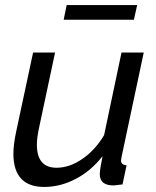

<svg xmlns="http://www.w3.org/2000/svg" viewBox="-20 -730 617 760"><path d="M232 -652 244 -710H523L510 -652ZM33 -122Q33 -157 44 -209L111 -522H198L135 -226Q126 -186 126 -157Q126 -66 204 -66Q255 -66 306 -101Q357 -136 392 -195L461 -522H549L461 -108Q459 -98 459 -95Q459 -77 481 -76L465 0Q435 4 430 4Q375 4 375 -40Q375 -59 386 -112Q341 -54 280 -22Q219 10 155 10Q33 10 33 -122Z"/></svg>

Font: Raleway-v4020 Medium
Style: Italic
Weight: 500
Italic angle: -12°
Designer: Matt McInerney, Pablo Impallari, Rodrigo Fuenzalida
Foundry: Matt McInerney, Pablo Impallari, Rodrigo Fuenzalida
Version: Version 4.020;PS 004.020;hotconv 1.0.88;makeotf.lib2.5.64775